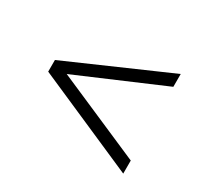

<svg xmlns="http://www.w3.org/2000/svg" viewBox="-95 -609 760 707"><g transform="rotate(30 285.0 -256.0)"><path d="M492 -100.5V-45L65 -232V-281.5L492 -468.5V-414L128.5 -258.5Z"/></g></svg>

Font: Newsreader 6pt Light
Style: Regular
Weight: 300
Designer: Hugues Gentile
Foundry: Production Type
Version: Version 1.003; ttfautohint (v1.8.3)